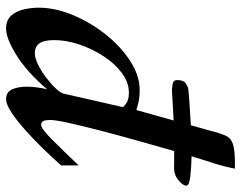

<svg xmlns="http://www.w3.org/2000/svg" viewBox="-98 -654 767 610"><g transform="rotate(90 285.0 -349.5)"><path d="M71.8 14.2Q43.5 14.2 29.1 -3.2Q14.6 -20.5 9.8 -44.4Q4.9 -68.4 4.9 -88.9Q4.9 -141.6 28.3 -198Q51.8 -254.4 90.1 -302.5Q128.4 -350.6 174.6 -380.4Q220.7 -410.2 266.1 -410.2Q290 -410.2 305.2 -406.5Q320.3 -402.8 330.1 -399.9L363.3 -518.1Q346.2 -517.1 322.5 -515.9Q298.8 -514.6 266.6 -512.7Q262.7 -512.7 248.8 -514.6Q234.9 -516.6 234.9 -529.3Q234.9 -548.8 244.1 -555.7Q253.4 -562.5 262.2 -564.5Q272.5 -565.9 307.1 -568.4Q341.8 -570.8 378.4 -572.8L395 -631.8Q403.3 -665 411.1 -682.6Q418.9 -700.2 438.2 -706.5Q457.5 -712.9 499 -712.9H516.1Q515.6 -706.5 510 -684.3Q504.4 -662.1 499 -645Q490.7 -620.6 477.1 -575.2Q516.1 -574.2 543.2 -570.8Q570.3 -567.4 570.3 -558.6Q570.3 -547.9 553.5 -533.7Q536.6 -519.5 514.2 -519.5Q500 -519.5 486.6 -519.8Q473.1 -520 460.4 -520Q444.8 -465.3 427.5 -403.8Q410.2 -342.3 395.3 -284.9Q380.4 -227.5 371.1 -185.3Q361.8 -143.1 361.8 -127.9Q361.8 -109.4 365.5 -103.3Q369.1 -97.2 377 -97.2Q389.2 -97.2 424.3 -132.3Q459.5 -167.5 505.9 -216.3V-160.6Q481 -132.3 451.2 -101.8Q421.4 -71.3 391.6 -44.9Q361.8 -18.6 336.7 -2.2Q311.5 14.2 295.9 14.2Q273.4 14.2 264.6 -4.6Q255.9 -23.4 255.9 -50.8Q255.9 -82 264.2 -116.2Q208.5 -51.3 155.5 -18.6Q102.5 14.2 71.8 14.2ZM147.9 -77.1Q165 -77.1 186.3 -87.6Q207.5 -98.1 227.5 -113.5Q247.6 -128.9 261.7 -144Q275.9 -159.2 277.8 -168L320.8 -356.9Q320.3 -359.4 308.6 -367.7Q296.9 -376 274.9 -376Q242.2 -376 212.2 -353.5Q182.1 -331.1 158.7 -294.9Q135.3 -258.8 121.6 -217.8Q107.9 -176.8 107.9 -139.2Q107.9 -104.5 118.9 -90.8Q129.9 -77.1 147.9 -77.1Z"/></g></svg>

Font: Norican
Style: Regular
Weight: 400
Designer: Vernon Adams
Foundry: Vernon Adams
Version: Version 1.100; ttfautohint (v1.8.4.7-5d5b);gftools[0.9.33]